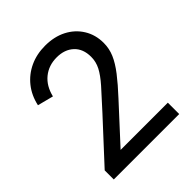

<svg xmlns="http://www.w3.org/2000/svg" viewBox="-208 -886 1015 1015"><g transform="rotate(-45 299.5 -378.5)"><path d="M54 0V-68L260 -291Q320 -356 357 -398Q394 -440 411 -473Q428 -506 428 -543Q428 -603 392 -636.5Q356 -670 297 -670Q237 -670 194.5 -635.5Q152 -601 137 -538L48 -561Q61 -621 96 -665Q131 -709 182.5 -733Q234 -757 297 -757Q365 -757 416.5 -730.5Q468 -704 497.5 -656.5Q527 -609 527 -548Q527 -506 510.5 -467.5Q494 -429 460 -385Q426 -341 374 -285L190 -85H543V0Z"/></g></svg>

Font: Pitagon Sans Text Medium
Style: Regular
Weight: 500
Designer: Travis Tran
Foundry: Pitagon
Version: Version 1.000; ttfautohint (v1.8.4.7-5d5b);gftools[0.9.26]